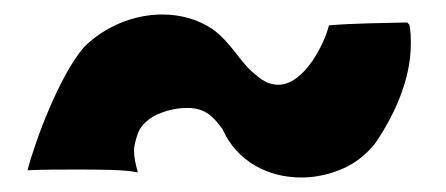

<svg xmlns="http://www.w3.org/2000/svg" viewBox="-20 -371 615 265"><path d="M170 -134C167 -145 165 -154 165 -163C165 -170 167 -177 170 -186C173 -195 180 -203 191 -210C208 -219 224 -222 239 -222C264 -222 275 -209 287 -193C307 -148 350 -126 396 -126C412 -126 429 -129 445 -135C465 -142 482 -154 497 -172C524 -211 547 -261 547 -310C547 -319 547 -328 545 -337L542 -340C506 -339 469 -339 434 -336C428 -311 400 -254 364 -254C354 -254 344 -258 334 -267C312 -283 300 -312 273 -331C252 -345 228 -351 204 -351C164 -351 124 -334 96 -306C62 -267 28 -175 18 -136C41 -137 62 -137 82 -137C117 -137 154 -137 170 -133Z"/></svg>

Font: HEYCLAY
Style: Regular
Weight: 400
Designer: Marcelo Magalhaes
Foundry: Marcelo Magalhães
Version: Version 1.300;hotconv 1.0.109;makeotfexe 2.5.65596